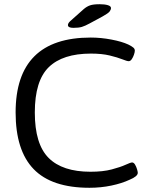

<svg xmlns="http://www.w3.org/2000/svg" viewBox="-20 -884 720 910"><path d="M404 6Q225 6 139.5 -82.5Q54 -171 54 -351Q54 -706 410 -706Q458 -706 508 -696.5Q558 -687 588 -673Q606 -664 612.5 -658Q619 -652 619 -644Q619 -637 615 -625Q611 -613 604.5 -603.5Q598 -594 590 -594Q582 -594 559.5 -603Q537 -612 500 -621Q463 -630 411 -630Q277 -630 211 -565.5Q145 -501 145 -351Q145 -201 210.5 -135.5Q276 -70 409 -70Q468 -70 509.5 -81Q551 -92 575 -103Q599 -114 606 -114Q614 -114 620 -104Q626 -94 629.5 -82Q633 -70 633 -65Q633 -48 594 -32Q558 -15 508 -4.5Q458 6 404 6ZM328 -752Q302 -752 302 -765Q302 -774 313 -784L377 -841Q391 -853 406.5 -858.5Q422 -864 453 -864Q476 -864 491 -859.5Q506 -855 506 -846Q506 -838 499.5 -829.5Q493 -821 466 -806L405 -773Q383 -761 368 -756.5Q353 -752 328 -752Z"/></svg>

Font: Asap Semi Expanded
Style: Regular
Weight: 400
Width: 6
Designer: Pablo Cosgaya
Foundry: Omnibus-Type
Version: Version 3.001; ttfautohint (v1.8.4.7-5d5b)